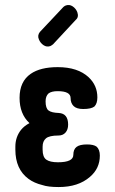

<svg xmlns="http://www.w3.org/2000/svg" viewBox="-20 -750 466 775"><path d="M370 -158Q383 -146 383 -122Q383 -70 343 -36Q296 5 217 5Q174 5 151 -3Q118 -11 95 -28Q42 -67 42 -146V-158Q42 -197 65 -226Q78 -242 99 -253Q59 -290 59 -355Q59 -421 104 -452Q143 -479 213 -479Q294 -479 338 -438Q373 -405 373 -357Q373 -332 361 -320Q348 -310 316 -310Q289 -310 277 -322Q265 -334 265 -354Q265 -382 213 -382Q188 -382 176 -373Q164 -362 164 -341Q164 -313 176 -304Q188 -295 217 -294Q255 -292 255 -247Q255 -227 244.5 -215Q234 -203 216 -203Q179 -203 165.5 -191.5Q152 -180 152 -158V-146Q152 -116 167 -105.5Q182 -95 214 -95Q276 -95 276 -125Q276 -147 289 -157Q302 -167 331 -167Q358 -167 370 -158ZM286 -670 194 -571Q186 -565 183 -564Q169 -559 156 -567.5Q143 -576 137 -591Q130 -607 141 -621L236 -722Q242 -727 246 -728Q260 -733 273 -724.5Q286 -716 292 -701Q299 -681 286 -670Z"/></svg>

Font: AkaAcidDosis
Style: SemiBold
Weight: 600
Designer: Edgar Tolentino, Pablo Impallari, Igino Marini, Cyberella
Foundry: Edgar Tolentino, Pablo Impallari, Igino Marini, Cyberella
Version: Version 1.007